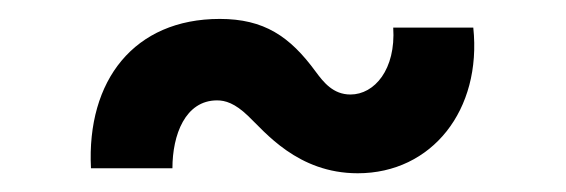

<svg xmlns="http://www.w3.org/2000/svg" viewBox="-20 -305 607 206"><path d="M363.8 -119.1C443.4 -119.1 497.1 -187 487.8 -275.4H401.9C404.8 -230.5 381.8 -203.6 356 -203.6C337.4 -203.6 327.1 -216.8 318.8 -228C291 -266.1 263.2 -284.7 215.8 -284.7C124 -284.7 72.8 -218.8 77.6 -124.5H165C165 -160.2 178.7 -197.3 212.9 -197.3C221.7 -197.3 231.9 -194.3 246.1 -180.7C264.2 -163.6 299.3 -119.1 363.8 -119.1Z"/></svg>

Font: Now ExtraBold
Style: Regular
Weight: 800
Designer: Alfredo Marco Pradil
Foundry: Alfredo Marco Pradil
Version: Version 1.200;hotconv 1.0.109;makeotfexe 2.5.65596